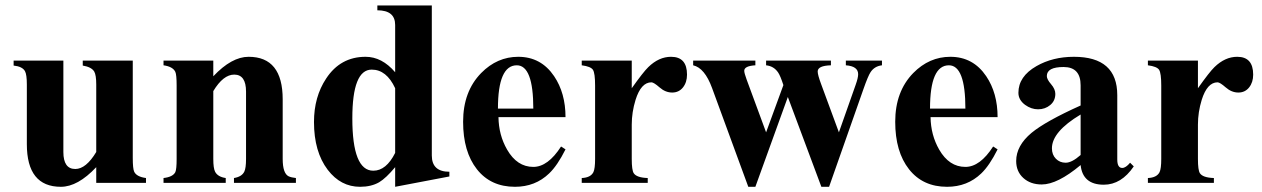

<svg xmlns="http://www.w3.org/2000/svg" viewBox="-20 -682 4708 716"><path d="M524.4 0H338.9V-58.6Q270 14.6 207 14.6Q80.1 14.6 80.1 -144.5V-366.7Q80.1 -403.8 73.2 -416.5Q63.5 -434.1 30.8 -437.5V-456.1H216.3V-115.2Q216.3 -51.8 260.7 -51.8Q300.8 -51.8 338.9 -115.2V-366.7Q338.9 -401.9 331.5 -415Q321.3 -432.1 288.6 -437.5V-456.1H475.1V-93.3Q475.1 -52.7 480.5 -41.5Q489.3 -22.9 524.4 -18.1Z M1083.5 0H852.5V-18.1Q881.8 -22.9 891.1 -42Q897.5 -55.2 897.5 -89.4V-340.3Q897.5 -403.8 853.5 -403.8Q812.5 -403.8 775.4 -342.3V-89.4Q775.4 -54.7 782.2 -41.5Q792 -22.5 821.8 -18.1V0H589.8V-18.1Q624.5 -22 633.8 -40Q638.7 -50.8 638.7 -89.4V-362.8Q638.7 -403.3 633.8 -414.1Q624.5 -433.6 589.8 -438.5V-456.1H775.4V-397.5Q843.8 -470.2 907.2 -470.2Q1034.2 -470.2 1034.2 -311.5V-89.4Q1034.2 -35.2 1056.6 -24.4Q1066.4 -20 1083.5 -18.1Z M1655.8 -23.9 1453.6 14.6V-58.6Q1419.4 -17.6 1394 -2.4Q1364.7 14.6 1322.8 14.6Q1250.5 14.6 1202.1 -48.8Q1150.9 -116.2 1150.9 -227.1Q1150.9 -320.8 1196.3 -389.2Q1249.5 -470.2 1343.3 -470.2Q1404.3 -470.2 1453.6 -412.6V-588.9Q1453.6 -643.6 1387.2 -643.6V-661.6H1590.3V-102.1Q1590.3 -41.5 1655.8 -41.5ZM1453.6 -111.8V-353Q1421.4 -422.4 1366.2 -422.4Q1293.9 -422.4 1293.9 -240.7Q1293.9 -45.4 1372.1 -45.4Q1420.4 -45.4 1453.6 -111.8Z M2088.9 -125Q2058.6 -64.5 2027.8 -35.2Q1976.1 14.6 1900.4 14.6Q1810.1 14.6 1758.5 -50.8Q1707 -116.2 1707 -228Q1707 -340.8 1774.4 -409.7Q1834 -470.2 1912.6 -470.2Q1997.6 -470.2 2046.4 -397.9Q2088.9 -335 2088.9 -245.1H1838.9Q1839.8 -178.2 1871.1 -124Q1908.2 -59.6 1968.8 -59.6Q2023.4 -59.6 2072.3 -135.7ZM1968.8 -276.9Q1968.8 -438.5 1907.2 -438.5Q1836.9 -438.5 1836.9 -276.9Z M2542 -403.8Q2542 -375 2526.9 -356Q2511.7 -336.9 2486.8 -336.9Q2461.4 -336.9 2439.7 -356Q2418 -375 2409.2 -375Q2370.6 -375 2350.1 -309.6Q2335.9 -263.7 2335.9 -217.3V-89.4Q2335.9 -47.4 2343.3 -36.1Q2354 -19.5 2395.5 -18.1V0H2149.4V-18.1Q2182.6 -19.5 2192.9 -40Q2199.2 -53.2 2199.2 -89.4V-362.8Q2199.2 -409.2 2191.2 -421.6Q2183.1 -434.1 2149.4 -438.5V-456.1H2335.9V-353Q2378.9 -413.6 2397.5 -431.6Q2437 -470.2 2482.4 -470.2Q2542 -470.2 2542 -403.8Z M3269 -438.5Q3241.2 -435.1 3226.6 -413.1Q3217.3 -399.4 3199.7 -349.1L3071.8 14.6H3043L2918 -320.3L2796.9 14.6H2770.5L2635.3 -354Q2607.9 -428.7 2564.9 -438.5V-456.1H2796.9V-438.5Q2755.4 -436 2755.4 -418Q2755.4 -409.7 2764.2 -385.7L2836.9 -188.5L2901.4 -364.7Q2890.1 -399.4 2881.8 -411.6Q2865.7 -435.5 2836.9 -438.5V-456.1H3078.6V-438.5Q3029.3 -437 3029.3 -415.5Q3029.3 -402.8 3042 -368.7L3108.4 -188.5L3170.9 -365.7Q3180.2 -391.6 3180.2 -405.3Q3180.2 -435.1 3134.3 -438.5V-456.1H3269Z M3700.2 -125Q3669.9 -64.5 3639.2 -35.2Q3587.4 14.6 3511.7 14.6Q3421.4 14.6 3369.9 -50.8Q3318.4 -116.2 3318.4 -228Q3318.4 -340.8 3385.7 -409.7Q3445.3 -470.2 3523.9 -470.2Q3608.9 -470.2 3657.7 -397.9Q3700.2 -335 3700.2 -245.1H3450.2Q3451.2 -178.2 3482.4 -124Q3519.5 -59.6 3580.1 -59.6Q3634.8 -59.6 3683.6 -135.7ZM3580.1 -276.9Q3580.1 -438.5 3518.6 -438.5Q3448.2 -438.5 3448.2 -276.9Z M4208 -61.5Q4161.6 6.8 4096.2 6.8Q4017.6 6.8 4009.8 -66.4Q3923.3 5.9 3864.7 5.9Q3822.8 5.9 3796.1 -18.3Q3769.5 -42.5 3769.5 -81.5Q3769.5 -138.7 3826.7 -186.5Q3879.4 -230 4009.8 -288.6V-363.8Q4009.8 -432.1 3946.3 -432.1Q3883.8 -432.1 3883.8 -398.4Q3883.8 -386.2 3899.7 -367.9Q3915.5 -349.6 3915.5 -332Q3915.5 -306.2 3896.5 -290.3Q3877.4 -274.4 3851.1 -274.4Q3825.7 -274.4 3802.7 -291Q3777.8 -309.6 3777.8 -335.9Q3777.8 -397 3845.2 -435.5Q3905.8 -470.2 3984.9 -470.2Q4146.5 -470.2 4146.5 -327.1V-87.4Q4146.5 -55.7 4165 -55.7Q4178.2 -55.7 4194.3 -75.2ZM4009.8 -104V-254.9Q3902.8 -190.9 3902.8 -128.9Q3902.8 -105 3917.5 -90.1Q3932.1 -75.2 3954.1 -75.2Q3977.1 -75.2 4009.8 -104Z M4653.3 -403.8Q4653.3 -375 4638.2 -356Q4623 -336.9 4598.1 -336.9Q4572.8 -336.9 4551 -356Q4529.3 -375 4520.5 -375Q4481.9 -375 4461.4 -309.6Q4447.3 -263.7 4447.3 -217.3V-89.4Q4447.3 -47.4 4454.6 -36.1Q4465.3 -19.5 4506.8 -18.1V0H4260.7V-18.1Q4293.9 -19.5 4304.2 -40Q4310.5 -53.2 4310.5 -89.4V-362.8Q4310.5 -409.2 4302.5 -421.6Q4294.4 -434.1 4260.7 -438.5V-456.1H4447.3V-353Q4490.2 -413.6 4508.8 -431.6Q4548.3 -470.2 4593.8 -470.2Q4653.3 -470.2 4653.3 -403.8Z"/></svg>

Font: Dai Banna SIL Book
Style: Bold
Weight: 700
Designer: Victor Gaultney
Foundry: SIL International
Version: Version 2.000